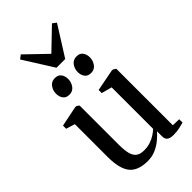

<svg xmlns="http://www.w3.org/2000/svg" viewBox="-299 -1071 1162 1162"><g transform="rotate(-45 282.0 -490.0)"><path d="M446.5 9Q420.5 9 406.2 -0.8Q392 -10.5 392 -35.5V-78Q375 -58 350.2 -37.5Q325.5 -17 294.2 -3.2Q263 10.5 226.5 10.5Q143 10.5 107 -34Q71 -78.5 71 -178.5V-460L14 -477.5V-504.5L143.5 -531H155.5L171 -519.5V-182.5Q171 -139 178 -109.8Q185 -80.5 203.2 -65.8Q221.5 -51 255.5 -51Q285 -51 309.2 -59Q333.5 -67 352.8 -79.5Q372 -92 386 -105V-460L319 -478V-504.5L456 -531H468L485.5 -519.5V-36L538.5 -34.5V-6Q522 -1.5 499.2 3.8Q476.5 9 446.5 9ZM174 -609Q147 -609 133.8 -626.8Q120.5 -644.5 120.5 -670.5Q120.5 -699 137 -721Q153.5 -743 181.5 -743H182.5Q210 -743 223 -725.2Q236 -707.5 236 -681.5Q236 -654 219.8 -631.5Q203.5 -609 175 -609ZM359.5 -609Q332.5 -609 319.2 -626.8Q306 -644.5 306 -670.5Q306 -699 322.5 -721Q339 -743 367 -743H368Q395.5 -743 408.5 -725.2Q421.5 -707.5 421.5 -681.5Q421.5 -654 405.2 -631.5Q389 -609 360.5 -609ZM234 -780 113.5 -971 138 -990 271.5 -861.5 404.5 -989.5 429 -971 308.5 -780Z"/></g></svg>

Font: Merriweather 96pt
Style: Regular
Weight: 400
Version: Version 2.100